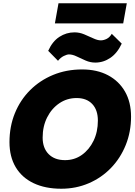

<svg xmlns="http://www.w3.org/2000/svg" viewBox="-20 -1145 826 1175"><path d="M355 10Q257 10 185.5 -24Q114 -58 76 -122Q38 -186 38 -275Q38 -371 71 -452Q104 -533 164 -593Q224 -653 305 -686.5Q386 -720 482 -720Q574 -720 641 -684.5Q708 -649 745 -584.5Q782 -520 782 -431Q782 -338 749.5 -257.5Q717 -177 659 -117Q601 -57 523 -23.5Q445 10 355 10ZM378 -165Q436 -165 481 -197Q526 -229 552.5 -283.5Q579 -338 579 -407Q579 -472 544.5 -508.5Q510 -545 449 -545Q390 -545 343 -513Q296 -481 268.5 -426.5Q241 -372 241 -303Q241 -239 277.5 -202Q314 -165 378 -165ZM316 -1002 338 -1125H756L734 -1002ZM563 -762Q533 -762 504 -774.5Q475 -787 449.5 -799.5Q424 -812 402 -812Q390 -812 370.5 -802.5Q351 -793 335 -773L275 -834Q301 -892 343.5 -919.5Q386 -947 436 -947Q466 -947 495 -935Q524 -923 550.5 -910.5Q577 -898 597 -898Q614 -898 632.5 -907Q651 -916 664 -938L725 -878Q698 -820 655.5 -791Q613 -762 563 -762Z"/></svg>

Font: Livvic Black
Style: Italic
Weight: 900
Italic angle: -10°
Designer: Jacques Le Bailly, Baron von Fonthausen
Version: Version 1.001; ttfautohint (v1.8.2)